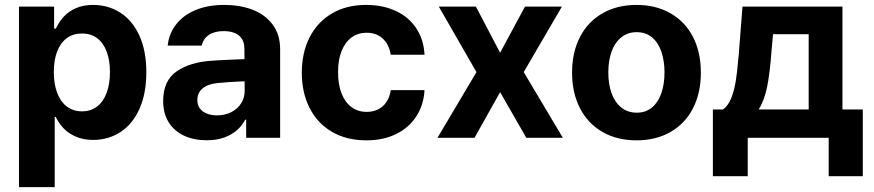

<svg xmlns="http://www.w3.org/2000/svg" viewBox="-20 -557 3531 776"><path d="M56.9 -530.3H198.7V-441.3H205.7L208.7 -447.4Q221.2 -472.1 239.8 -491.8Q258.4 -511.6 287.7 -524.3Q316.9 -537.1 356.3 -537.1Q416.6 -537.1 465.4 -506.4Q514.2 -475.7 542.8 -414.2Q571.4 -352.8 571.4 -264.8Q571.4 -178.9 543.6 -116.9Q515.8 -55 466.8 -23.2Q417.7 8.5 356.2 8.5Q316.8 8.5 286.8 -4.7Q256.9 -17.9 238.3 -37Q219.7 -56.2 206.7 -81.3L205.7 -84.4H201.1V199.2H56.9ZM311.3 -107Q347.4 -107 372.9 -127Q398.5 -147 411.4 -182.8Q424.4 -218.5 424.4 -265.6Q424.4 -312.3 411.4 -347.6Q398.5 -382.9 373.2 -402.3Q347.8 -421.6 311.3 -421.6Q275.2 -421.6 249.8 -402.7Q224.4 -383.8 210.9 -348.7Q197.5 -313.6 197.5 -265.6Q197.5 -218.2 210.9 -182.2Q224.4 -146.2 250 -126.6Q275.6 -107 311.3 -107Z M906.8 -225.3 860 -221.4Q821.4 -218 799.5 -200.2Q777.6 -182.4 777.6 -152.6Q777.6 -133 787.6 -119.1Q797.6 -105.2 815.8 -98Q834 -90.7 856.8 -90.7Q889.5 -90.7 914.9 -103.8Q940.4 -116.9 954.6 -139.5Q968.9 -162.1 968.9 -189.6L967.8 -360.7Q967.8 -383.3 958.2 -399.2Q948.6 -415.1 929.5 -423.2Q910.4 -431.3 883.6 -431.3Q847.4 -431.3 824.3 -415.9Q801.3 -400.5 795.4 -372.7H657.8Q662.5 -419.5 690.7 -456.9Q718.8 -494.3 768.8 -515.7Q818.8 -537.1 887 -537.1Q948.9 -537.1 999.5 -518.2Q1050.1 -499.3 1081.1 -458.9Q1112.2 -418.5 1112.2 -357.3V0H975V-73.4H971.1Q958 -48.4 936.6 -30Q915.2 -11.5 885 -0.8Q854.7 9.9 815.6 9.9Q764.3 9.9 724.7 -8.2Q685 -26.4 662.2 -62.1Q639.4 -97.8 639.4 -148.2Q639.4 -231.2 694.1 -268.7Q748.8 -306.3 836.4 -311.6Q851.1 -313.1 926.8 -316.4L974.8 -318.3L975.7 -229Q955.9 -228.4 906.8 -225.3Z M1199.8 -263.2Q1199.8 -344.4 1231.5 -406.4Q1263.2 -468.3 1321.8 -502.7Q1380.4 -537.1 1459.4 -537.1Q1527.7 -537.1 1580.3 -512.5Q1632.9 -487.8 1662.8 -442Q1692.8 -396.2 1695.8 -335.8H1559.3Q1555.1 -362.3 1542.4 -382.5Q1529.6 -402.7 1509.3 -413.7Q1488.9 -424.7 1461.9 -424.7Q1427.2 -424.7 1401.2 -405.9Q1375.3 -387 1360.8 -351.4Q1346.3 -315.8 1346.3 -265.6Q1346.3 -215 1360.6 -179Q1374.9 -143 1400.8 -123.9Q1426.8 -104.8 1461.9 -104.8Q1487.7 -104.8 1508.3 -115Q1528.9 -125.2 1542.1 -145.1Q1555.2 -165 1559.3 -192.7H1695.8Q1692.3 -132.7 1662.7 -86.8Q1633.2 -40.9 1581.3 -15.4Q1529.5 10.2 1460.3 10.2Q1380.4 10.2 1321.4 -24.4Q1262.3 -59 1231.1 -121Q1199.8 -183 1199.8 -263.2Z M2001.3 -343.8 2101.8 -530.3H2251L2096.7 -265.6L2254.9 0H2107.2L2001.3 -184.6L1897.8 0H1748.1L1905.7 -265.6L1753.6 -530.3H1903.4Z M2292.1 -263.2Q2292.1 -345.3 2323.8 -407Q2355.4 -468.8 2414.5 -502.9Q2473.5 -537.1 2552.6 -537.1Q2631.6 -537.1 2690.7 -502.9Q2749.8 -468.8 2781.2 -407Q2812.7 -345.3 2812.7 -263.2Q2812.7 -182.2 2781.2 -120.2Q2749.8 -58.2 2690.7 -24Q2631.6 10.2 2552.6 10.2Q2473.5 10.2 2414.5 -24Q2355.4 -58.2 2323.8 -120.2Q2292.1 -182.2 2292.1 -263.2ZM2665.7 -264.4Q2665.7 -311.3 2653 -348.1Q2640.4 -385 2615.2 -406Q2589.9 -427 2553.7 -427Q2516.8 -427 2490.9 -406Q2464.9 -385 2451.7 -348.4Q2438.6 -311.9 2438.6 -264.4Q2438.6 -216.9 2451.7 -180.2Q2464.9 -143.6 2490.9 -122.6Q2516.8 -101.6 2553.7 -101.6Q2589.9 -101.6 2615.2 -122.6Q2640.4 -143.6 2653 -180.5Q2665.7 -217.4 2665.7 -264.4Z M2861.2 -114.7H2902.4Q2921.9 -128.6 2934.3 -158Q2946.6 -187.4 2953.2 -226.5Q2959.8 -265.6 2964 -319.6Q2965.4 -329.1 2966.1 -337.8Q2966.8 -346.5 2967.2 -355.4L2980.9 -530.3H3384.9V-114.7H3467.1V155.1H3329.3V0H3002.1V155.1H2861.2ZM3248.4 -114.7V-418.9H3104.4L3098.5 -355.4Q3092 -262.6 3080.5 -206.3Q3069 -150 3046.3 -114.7Z"/></svg>

Font: Pretendard GOV Variable
Style: Regular
Weight: 400
Designer: Base glyphs from Inter by Rasmus Andersson; Hangul glyphs from Noto Sans CJK(Source Han Sans) by Jang Soo-young and Kang
Foundry: Kil Hyung-jin
Version: Version 1.307;Glyphs 3.2 (3192)